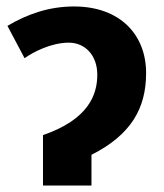

<svg xmlns="http://www.w3.org/2000/svg" viewBox="-20 -574 507 594"><path d="M209 -554C131 -554 64 -530 3 -494L56 -394C83 -413 138 -442 193 -442C243 -442 281 -403 281 -343C281 -279 252 -204 113 -156V0H263V-95C385 -157 432 -238 432 -348C432 -468 350 -554 209 -554Z"/></svg>

Font: Noto Sans Display
Style: Bold
Weight: 700
Designer: Monotype Design Team
Foundry: Monotype Imaging Inc.
Version: Version 1.900